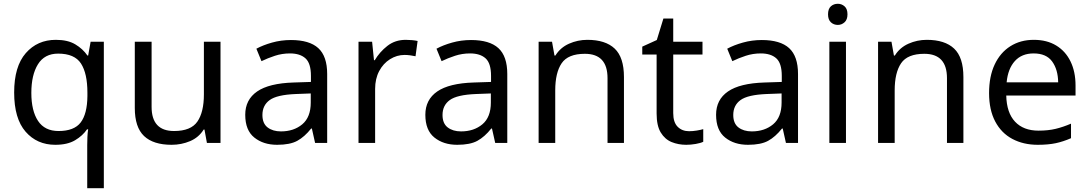

<svg xmlns="http://www.w3.org/2000/svg" viewBox="-20 -757 5768 1017"><path d="M442 11Q442 -7 443 -31Q444 -55 447 -72H441Q418 -38 377.5 -14Q337 10 273 10Q176 10 115.5 -59.5Q55 -129 55 -267Q55 -405 116.5 -475.5Q178 -546 276 -546Q339 -546 379 -522Q419 -498 443 -463H447L460 -536H530V240H442ZM290 -63Q373 -63 407.5 -108.5Q442 -154 443 -248V-266Q443 -368 409 -420.5Q375 -473 288 -473Q216 -473 181 -416.5Q146 -360 146 -265Q146 -170 181.5 -116.5Q217 -63 290 -63Z M1148 -536V0H1076L1063 -71H1059Q1033 -29 987 -9.5Q941 10 889 10Q792 10 743 -36.5Q694 -83 694 -185V-536H783V-191Q783 -63 902 -63Q991 -63 1025.5 -113Q1060 -163 1060 -257V-536Z M1521 -545Q1619 -545 1666 -502Q1713 -459 1713 -365V0H1649L1632 -76H1628Q1593 -32 1554.5 -11Q1516 10 1448 10Q1375 10 1327 -28.5Q1279 -67 1279 -149Q1279 -229 1342 -272.5Q1405 -316 1536 -320L1627 -323V-355Q1627 -422 1598 -448Q1569 -474 1516 -474Q1474 -474 1436 -461.5Q1398 -449 1365 -433L1338 -499Q1373 -518 1421 -531.5Q1469 -545 1521 -545ZM1547 -259Q1447 -255 1408.5 -227Q1370 -199 1370 -148Q1370 -103 1397.5 -82Q1425 -61 1468 -61Q1536 -61 1581 -98.5Q1626 -136 1626 -214V-262Z M2129 -546Q2144 -546 2161.5 -544.5Q2179 -543 2192 -540L2181 -459Q2168 -462 2152.5 -464Q2137 -466 2123 -466Q2082 -466 2046 -443.5Q2010 -421 1988.5 -380.5Q1967 -340 1967 -286V0H1879V-536H1951L1961 -438H1965Q1991 -482 2032 -514Q2073 -546 2129 -546Z M2475 -545Q2573 -545 2620 -502Q2667 -459 2667 -365V0H2603L2586 -76H2582Q2547 -32 2508.5 -11Q2470 10 2402 10Q2329 10 2281 -28.5Q2233 -67 2233 -149Q2233 -229 2296 -272.5Q2359 -316 2490 -320L2581 -323V-355Q2581 -422 2552 -448Q2523 -474 2470 -474Q2428 -474 2390 -461.5Q2352 -449 2319 -433L2292 -499Q2327 -518 2375 -531.5Q2423 -545 2475 -545ZM2501 -259Q2401 -255 2362.5 -227Q2324 -199 2324 -148Q2324 -103 2351.5 -82Q2379 -61 2422 -61Q2490 -61 2535 -98.5Q2580 -136 2580 -214V-262Z M3091 -546Q3187 -546 3236 -499.5Q3285 -453 3285 -349V0H3198V-343Q3198 -472 3078 -472Q2989 -472 2955 -422Q2921 -372 2921 -278V0H2833V-536H2904L2917 -463H2922Q2948 -505 2994 -525.5Q3040 -546 3091 -546Z M3630 -62Q3650 -62 3671 -65.5Q3692 -69 3705 -73V-6Q3691 1 3665 5.5Q3639 10 3615 10Q3573 10 3537.5 -4.5Q3502 -19 3480 -55Q3458 -91 3458 -156V-468H3382V-510L3459 -545L3494 -659H3546V-536H3701V-468H3546V-158Q3546 -109 3569.5 -85.5Q3593 -62 3630 -62Z M4015 -545Q4113 -545 4160 -502Q4207 -459 4207 -365V0H4143L4126 -76H4122Q4087 -32 4048.5 -11Q4010 10 3942 10Q3869 10 3821 -28.5Q3773 -67 3773 -149Q3773 -229 3836 -272.5Q3899 -316 4030 -320L4121 -323V-355Q4121 -422 4092 -448Q4063 -474 4010 -474Q3968 -474 3930 -461.5Q3892 -449 3859 -433L3832 -499Q3867 -518 3915 -531.5Q3963 -545 4015 -545ZM4041 -259Q3941 -255 3902.5 -227Q3864 -199 3864 -148Q3864 -103 3891.5 -82Q3919 -61 3962 -61Q4030 -61 4075 -98.5Q4120 -136 4120 -214V-262Z M4418 -737Q4438 -737 4453.5 -723.5Q4469 -710 4469 -681Q4469 -653 4453.5 -639Q4438 -625 4418 -625Q4396 -625 4381 -639Q4366 -653 4366 -681Q4366 -710 4381 -723.5Q4396 -737 4418 -737ZM4461 -536V0H4373V-536Z M4889 -546Q4985 -546 5034 -499.5Q5083 -453 5083 -349V0H4996V-343Q4996 -472 4876 -472Q4787 -472 4753 -422Q4719 -372 4719 -278V0H4631V-536H4702L4715 -463H4720Q4746 -505 4792 -525.5Q4838 -546 4889 -546Z M5456 -546Q5525 -546 5574.5 -516Q5624 -486 5650.5 -431.5Q5677 -377 5677 -304V-251H5310Q5312 -160 5356.5 -112.5Q5401 -65 5481 -65Q5532 -65 5571.5 -74.5Q5611 -84 5653 -102V-25Q5612 -7 5572 1.5Q5532 10 5477 10Q5401 10 5342.5 -21Q5284 -52 5251.5 -113.5Q5219 -175 5219 -264Q5219 -352 5248.5 -415Q5278 -478 5331.5 -512Q5385 -546 5456 -546ZM5455 -474Q5392 -474 5355.5 -433.5Q5319 -393 5312 -321H5585Q5584 -389 5553 -431.5Q5522 -474 5455 -474Z"/></svg>

Font: Noto Sans Tifinagh APT
Style: Regular
Weight: 400
Designer: JamraPatel
Foundry: JamraPatel LLC
Version: Version 2.006; ttfautohint (v1.8.4.7-5d5b)